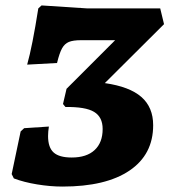

<svg xmlns="http://www.w3.org/2000/svg" viewBox="-20 -675 624 707"><path d="M544 -214Q544 -106 457 -47Q370 12 210 12Q165 12 116.5 4Q68 -4 31 -18L23 -34L56 -191L69 -203L160 -209Q157 -190 157 -174Q157 -132 177.5 -113.5Q198 -95 244 -95Q299 -95 328.5 -122.5Q358 -150 358 -200Q358 -244 326.5 -263Q295 -282 221 -281L212 -292L225 -348L404 -527H279Q249 -527 233.5 -520.5Q218 -514 208.5 -497Q199 -480 190 -443L80 -437Q99 -504 121 -644L133 -655L302 -644H570L584 -586L366 -369Q457 -356 500.5 -318Q544 -280 544 -214Z"/></svg>

Font: Alegreya SC ExtraBold
Style: Italic
Weight: 800
Italic angle: -7°
Designer: Juan Pablo del Peral
Foundry: Huerta Tipografica
Version: Version 2.007; ttfautohint (v1.6)